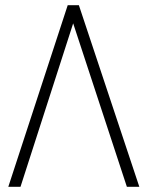

<svg xmlns="http://www.w3.org/2000/svg" viewBox="-20 -720 573 740"><path d="M241 -700 12 0H59L262 -630L469 0H517L284 -700Z"/></svg>

Font: Advent Pro
Style: Light
Weight: 300
Designer: Andreas Kalpakidis
Foundry: Andreas Kalpakidis
Version: Version 2.002 2007